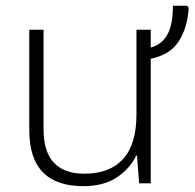

<svg xmlns="http://www.w3.org/2000/svg" viewBox="-20 -633 672 663"><path d="M626 -613.3 631.8 -606Q627 -535.6 596.7 -489.5Q566.4 -443.4 500.5 -430.2V0H460.4L453.1 -95.7H450.2Q429.7 -51.8 384.3 -21Q338.9 9.8 267.6 9.8Q81.1 9.8 81.1 -183.1V-530.3H130.4V-188Q130.4 -108.4 166.3 -70.8Q202.1 -33.2 271.5 -33.2Q358.9 -33.2 405 -84Q451.2 -134.8 451.2 -237.8V-530.3H500.5V-468.8Q539.6 -479.5 558.3 -514.2Q577.1 -548.8 577.1 -613.3Z"/></svg>

Font: Open Sans Light
Style: Regular
Weight: 300
Designer: Monotype Design Team
Foundry: Monotype Imaging Inc.
Version: Version 3.000; ttfautohint (v1.8.4)